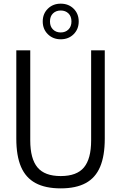

<svg xmlns="http://www.w3.org/2000/svg" viewBox="-20 -1013 657 1042"><path d="M309.5 9.3Q226.2 9.3 172.9 -19.5Q119.6 -48.2 94 -107.8Q68.5 -167.5 68.5 -260.4V-740H144.2V-251Q144.2 -151.5 183.4 -104.5Q222.6 -57.5 309.5 -57.5Q396.9 -57.5 435.7 -104.5Q474.6 -151.5 474.6 -251V-740H548.6V-260.4Q548.6 -167.5 523.4 -107.8Q498.3 -48.2 445.4 -19.5Q392.6 9.3 309.5 9.3ZM309.5 -799.8Q267.5 -799.8 239.7 -827.3Q211.9 -854.8 211.9 -896.5Q211.9 -938.5 239.7 -965.8Q267.5 -993.1 309.5 -993.1Q352 -993.1 379.6 -965.8Q407.2 -938.5 407.2 -896.5Q407.2 -854.8 379.6 -827.3Q352 -799.8 309.5 -799.8ZM309.5 -836.9Q335.2 -836.9 351.5 -853Q367.8 -869.1 367.8 -896.5Q367.8 -924.4 351.5 -940.2Q335.2 -956 309.6 -956Q284 -956 267.6 -940.2Q251.2 -924.4 251.2 -896.5Q251.2 -869.1 267.6 -853Q284 -836.9 309.5 -836.9Z"/></svg>

Font: Encode Sans Condensed Thin
Style: Regular
Weight: 100
Width: 3
Designer: Multiple Designers
Foundry: Impallari Type
Version: Version 3.002